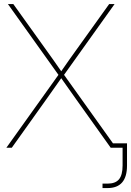

<svg xmlns="http://www.w3.org/2000/svg" viewBox="-20 -748 663 972"><path d="M12.2 0 275.9 -369.1 20 -727.5H47.4L210.4 -500Q231 -471.7 250.7 -443.6Q270.5 -415.5 290 -387.2Q309.6 -415.5 329.3 -443.6Q349.1 -471.7 369.6 -500L532.7 -727.5H560.1L304.2 -369.1L567.9 0H540.5L367.7 -242.2Q348.1 -269.5 328.9 -297.1Q309.6 -324.7 290 -352.1Q270.5 -324.7 251.2 -297.1Q231.9 -269.5 212.4 -242.2L39.6 0ZM524.4 204.1H499V181.6H524.4Q564.5 181.6 582.5 159.7Q600.6 137.7 600.6 89.8V0H547.9V-22.5H623V89.8Q623 204.1 524.4 204.1Z"/></svg>

Font: Inter Display Thin
Style: Regular
Weight: 100
Designer: Rasmus Andersson
Foundry: rsms
Version: Version 4.000;git-a52131595